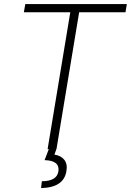

<svg xmlns="http://www.w3.org/2000/svg" viewBox="-20 -748 656 963"><path d="M99.6 -686.5 106.9 -727.5H616.2L609.4 -686.5H377L263.2 0H218.8L332.5 -686.5ZM225.1 -1H263.2L252.9 27.3Q286.1 32.7 302.7 53.7Q319.3 74.7 313 110.8Q299.8 192.9 186 195.3L189.9 161.1Q265.1 160.6 272.9 111.8Q281.2 57.1 203.6 55.2Z"/></svg>

Font: Inter Display Extra Light
Style: Italic
Weight: 200
Italic angle: -9.39999°
Designer: Rasmus Andersson
Foundry: rsms
Version: Version 4.000;git-4fc901f